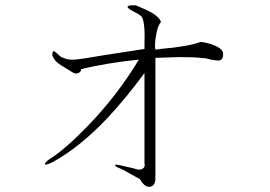

<svg xmlns="http://www.w3.org/2000/svg" viewBox="-20 -747 1040 739"><path d="M502.9 -726.6H482.4Q466.8 -723.6 472.7 -716.8Q476.6 -711.9 495.1 -702.1Q508.8 -695.3 514.6 -691.4Q524.4 -685.5 527.3 -679.7Q534.2 -665 536.1 -630.9Q537.1 -611.3 536.1 -576.2V-558.6L377.9 -534.2Q293 -519.5 270.5 -517.6Q241.2 -515.6 223.6 -524.4Q218.8 -525.4 212.9 -529.3Q209 -532.2 202.1 -539.1Q190.4 -549.8 187.5 -549.8Q180.7 -550.8 181.6 -532.2Q189.5 -515.6 202.1 -504.9Q210 -498 233.4 -484.4L258.8 -468.8Q270.5 -460.9 281.2 -465.8Q292 -469.7 292 -480.5Q333 -491.2 396.5 -502Q463.9 -512.7 514.6 -517.6Q431.6 -379.9 317.4 -261.7Q229.5 -170.9 170.9 -134.8Q149.4 -119.1 153.3 -114.3Q156.2 -110.4 182.6 -123Q288.1 -180.7 396.5 -295.9Q464.8 -369.1 536.1 -465.8V-118.2Q540 -105.5 529.3 -97.7Q516.6 -89.8 496.1 -98.6L465.8 -105.5Q438.5 -112.3 429.7 -113.3Q417 -114.3 428.7 -104.5Q436.5 -101.6 453.1 -93.8Q462.9 -88.9 484.4 -76.2L518.6 -57.6Q537.1 -24.4 558.6 -28.3Q580.1 -32.2 578.1 -68.4V-524.4Q631.8 -526.4 672.9 -527.3Q730.5 -527.3 759.8 -523.4Q767.6 -523.4 776.4 -521.5Q782.2 -520.5 792 -517.6Q817.4 -512.7 825.2 -514.6Q838.9 -517.6 838.9 -539.1Q838.9 -557.6 809.6 -570.3Q787.1 -581.1 752.9 -585.9Q724.6 -575.2 679.7 -568.4Q653.3 -563.5 606.4 -559.6L578.1 -555.7Q574.2 -573.2 580.1 -607.4Q585.9 -647.5 599.6 -662.1Q594.7 -679.7 564.5 -698.2Q546.9 -708 509.8 -723.6Z"/></svg>

Font: Batang
Style: Regular
Weight: 400
Version: Version 2.21